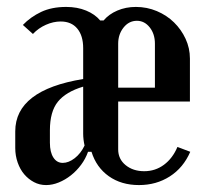

<svg xmlns="http://www.w3.org/2000/svg" viewBox="-20 -525 594 554"><path d="M220 -386Q220 -422 203 -442.5Q186 -463 155 -463Q134 -463 112.5 -453.5Q91 -444 75 -427L46 -453Q68 -476 98.5 -490.5Q129 -505 171 -505Q203 -505 228.5 -494.5Q254 -484 269 -466H279Q294 -484 318.5 -494.5Q343 -505 372 -505Q404 -505 432.5 -493Q461 -481 482 -460.5Q503 -440 515.5 -413Q528 -386 528 -356V-232H321V-94Q321 -66 342.5 -48.5Q364 -31 396 -31Q428 -31 453 -49.5Q478 -68 492 -101L529 -87Q509 -41 470 -16Q431 9 381 9Q330 9 294 -16.5Q258 -42 244 -87H234Q227 -67 214 -49.5Q201 -32 184.5 -19Q168 -6 149.5 1.5Q131 9 113 9Q94 9 78 0.5Q62 -8 50 -22Q38 -36 31 -56Q24 -76 24 -98V-146Q24 -265 220 -297ZM321 -399V-272H427V-399Q427 -427 412 -446Q397 -465 375 -465Q352 -465 336.5 -445.5Q321 -426 321 -399ZM161 -55Q178 -55 195.5 -68.5Q213 -82 224 -105Q222 -114 221 -122.5Q220 -131 220 -139V-275Q170 -260 147 -231.5Q124 -203 124 -149V-113Q124 -86 134 -70.5Q144 -55 161 -55Z"/></svg>

Font: Moniqa Paragraph
Style: Bold
Weight: 700
Designer: Rajesh Rajput
Foundry: Rajesh Rajput
Version: Version 1.000